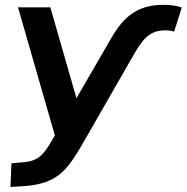

<svg xmlns="http://www.w3.org/2000/svg" viewBox="-20 -569 764 786"><path d="M536.6 -360.8C575.2 -425.8 607.9 -444.8 656.7 -444.8C670.4 -444.8 680.2 -443.4 692.9 -439.5L724.1 -538.1C705.1 -545.4 678.2 -549.3 649.4 -549.3C544.4 -549.3 486.8 -501.5 437 -415.5L293 -167L186 -539.1H53.7L204.6 -14.6L193.4 4.4C160.6 61.5 137.7 89.8 79.6 94.7L26.9 99.6L22.9 196.3L71.8 193.4C227.5 184.1 260.3 119.6 336.9 -13.2Z"/></svg>

Font: Winston SemiBold
Style: Italic
Weight: 600
Italic angle: -8.13011°
Designer: Vernon Adams, Kim Jin-seong, David Berlow, Cristiano Sobral
Foundry: The Winston Project Authors
Version: Version 3.004